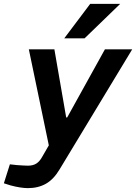

<svg xmlns="http://www.w3.org/2000/svg" viewBox="-87 -763 703 992"><path d="M57 209Q40 209 17 205.5Q-6 202 -32 195L-67 184L-36 86L1 90Q17 91 32 92Q47 93 57 93Q83 93 100 82.5Q117 72 130 49L175 -29L180 6H169L62 -508H194L255 -156H260L455 -508H596L221 112Q190 164 150 186.5Q110 209 57 209ZM245 -565 379 -743H534L350 -565Z"/></svg>

Font: REM Medium Medium
Style: Italic
Weight: 500
Italic angle: -11°
Version: Version 1.005;gftools[0.9.28]